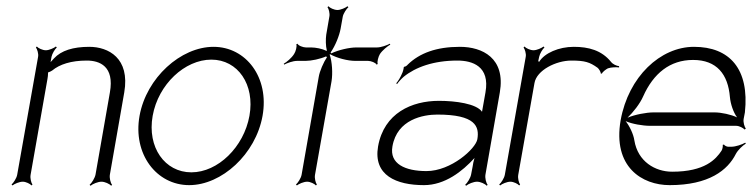

<svg xmlns="http://www.w3.org/2000/svg" viewBox="-20 -582 2409 615"><path d="M17 9 20 12C26 7 42 0 53 0C63 0 77 7 81 12L84 9C80 4 76 -11 78 -22L132 -329C133 -332 134 -344 134 -350C138 -351 144 -354 147 -356C171 -376 208 -388 258 -388C299 -388 347 -370 332 -286L286 -23C284 -12 274 4 267 10L270 13C277 7 294 0 305 0C316 0 331 7 336 13L339 10C334 4 330 -12 332 -23L378 -286C397 -396 327 -432 266 -432C214 -432 176 -420 153 -395C150 -392 146 -387 142 -383L145 -400C147 -410 156 -425 162 -430L159 -433C153 -428 137 -421 127 -421C116 -421 102 -428 98 -433L95 -430C99 -425 104 -410 102 -400L35 -22C33 -11 23 4 17 9Z M469 -211C487 -312 572 -391 657 -391C742 -391 797 -311 779 -211C761 -111 678 -30 593 -30C508 -30 451 -110 469 -211ZM427 -211C405 -89 481 11 586 11C690 11 799 -88 821 -211C843 -334 768 -432 664 -432C559 -432 449 -333 427 -211Z M889 -378 890 -375C900 -380 918 -387 932 -387H959C977 -387 1006 -393 1026 -402L1025 -401L1026 -399L1028 -400C1016 -382 1004 -354 1001 -336L946 -22C944 -11 934 4 928 9L931 12C937 7 953 0 964 0C974 0 988 7 992 12L995 9C991 4 987 -11 989 -22L1042 -322C1046 -347 1044 -384 1036 -407C1037 -407 1037 -408 1038 -408C1059 -396 1094 -387 1118 -387H1159C1168 -387 1184 -381 1186 -375L1190 -377C1187 -383 1192 -401 1197 -409C1205 -421 1221 -434 1230 -439L1229 -442C1219 -437 1201 -430 1187 -430H1121C1099 -430 1064 -422 1041 -411L1039 -414C1054 -435 1067 -468 1071 -490L1078 -529C1080 -539 1090 -554 1096 -559L1093 -562C1087 -557 1071 -550 1061 -550C1050 -550 1036 -557 1032 -562L1029 -559C1033 -554 1037 -539 1035 -529L1025 -471C1023 -457 1023 -435 1027 -420L1026 -419C1012 -426 991 -430 977 -430H960C951 -430 935 -436 933 -442L929 -440C932 -434 927 -416 922 -409C914 -396 898 -383 889 -378ZM1035 -409H1036L1035 -408Z M1237 -113C1252 -200 1336 -215 1381 -215C1503 -215 1516 -177 1509 -136C1504 -106 1425 -34 1346 -34C1278 -34 1227 -57 1237 -113ZM1191 -113C1175 -20 1250 11 1338 11C1405 11 1461 -33 1500 -76C1497 -67 1495 -57 1494 -49L1489 -23C1487 -12 1477 4 1470 10L1473 13C1480 7 1497 0 1508 0C1519 0 1534 7 1539 13L1542 10C1537 4 1533 -12 1535 -23L1581 -286C1600 -396 1525 -432 1453 -432C1378 -432 1324 -412 1286 -375C1285 -373 1277 -367 1276 -369L1273 -366C1274 -365 1270 -350 1268 -347C1263 -335 1256 -323 1249 -315L1252 -313C1256 -319 1265 -329 1273 -336C1311 -367 1369 -388 1445 -388C1493 -388 1550 -370 1535 -286L1524 -224C1506 -250 1439 -259 1386 -259C1299 -259 1210 -220 1191 -113Z M1579 9 1582 12C1588 7 1604 0 1615 0C1625 0 1639 7 1643 12L1646 9C1642 4 1638 -11 1640 -22L1692 -316C1699 -357 1761 -388 1810 -388C1853 -388 1869 -383 1894 -365C1898 -362 1905 -351 1904 -347L1908 -346C1909 -351 1921 -360 1927 -363C1938 -367 1955 -367 1963 -366V-370C1955 -371 1943 -376 1937 -384C1907 -421 1865 -432 1818 -432C1770 -432 1724 -412 1707 -384L1704 -386L1707 -400C1709 -410 1718 -425 1724 -430L1721 -433C1715 -428 1699 -421 1689 -421C1678 -421 1664 -428 1660 -433L1657 -430C1661 -425 1666 -410 1664 -400L1597 -22C1595 -11 1585 4 1579 9Z M1990 -205C2008 -222 2030 -250 2040 -273C2073 -347 2126 -390 2200 -390C2276 -390 2312 -344 2318 -271C2320 -249 2329 -222 2341 -206C2322 -215 2291 -222 2268 -222H2074C2050 -222 2014 -215 1990 -205ZM1968 -197C1942 -47 2037 11 2125 11C2251 11 2311 -37 2337 -89C2344 -102 2359 -116 2369 -122L2367 -125C2357 -119 2336 -112 2323 -112H2312C2308 -112 2300 -116 2299 -119L2295 -118C2296 -114 2294 -103 2291 -99C2273 -72 2238 -32 2133 -32C2078 -32 2023 -65 2012 -132C2009 -153 1996 -179 1984 -194C2004 -185 2039 -179 2062 -179H2338C2348 -179 2361 -172 2365 -167L2369 -170C2365 -175 2360 -190 2362 -201L2366 -222C2381 -361 2317 -432 2203 -432C2095 -432 1993 -336 1968 -197Z"/></svg>

Font: Armata Saber
Style: RgIta
Weight: 400
Designer: Jasper
Foundry: Cannot Into Space Fonts
Version: Version 0.970